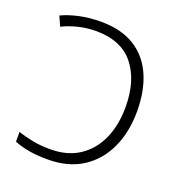

<svg xmlns="http://www.w3.org/2000/svg" viewBox="-132 -834 888 954"><g transform="rotate(20 311.5 -357.0)"><path d="M225 10Q167 10 125 2.5Q83 -5 47 -19V-71Q85 -58 126.5 -50Q168 -42 219 -42Q309 -42 371.5 -83Q434 -124 467 -197Q500 -270 500 -367Q500 -506 434 -589Q368 -672 233 -672Q187 -672 141.5 -661Q96 -650 58 -631L35 -682Q75 -701 127.5 -712.5Q180 -724 241 -724Q349 -724 420 -679.5Q491 -635 526 -554.5Q561 -474 561 -366Q561 -257 522 -172Q483 -87 408 -38.5Q333 10 225 10Z"/></g></svg>

Font: RS Noto Sans Light
Style: Regular
Weight: 300
Designer: Monotype Design Team
Foundry: Monotype Imaging Inc.
Version: Version 3.10